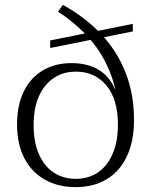

<svg xmlns="http://www.w3.org/2000/svg" viewBox="-20 -759 628 788"><path d="M290 9Q218 9 163.5 -22Q109 -53 79.5 -110.5Q50 -168 50 -248Q50 -328 78 -384.5Q106 -441 156.5 -470.5Q207 -500 273 -500Q337 -500 382.5 -474Q428 -448 452.5 -392Q477 -336 477 -246L464 -247Q464 -352 416.5 -408.5Q369 -465 291 -465Q240 -465 201 -439Q162 -413 140 -364.5Q118 -316 118 -245Q118 -175 140 -125.5Q162 -76 201 -50.5Q240 -25 291 -25Q343 -25 381.5 -51Q420 -77 442 -127Q464 -177 464 -247L468 -248Q468 -363 437 -448Q406 -533 350 -597.5Q294 -662 218 -711L238 -739Q332 -687 397 -617Q462 -547 496 -459.5Q530 -372 530 -267Q530 -180 501 -118Q472 -56 418 -23.5Q364 9 290 9ZM186 -562V-593L525 -661V-630Z"/></svg>

Font: Montagu Slab 144pt Light
Style: Regular
Weight: 300
Designer: Florian Karsten
Foundry: Florian Karsten
Version: Version 1.000